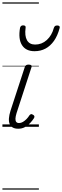

<svg xmlns="http://www.w3.org/2000/svg" viewBox="-20 -1050 515 1590"><path d="M131 16Q103 16 85.5 6Q68 -4 60 -23.5Q52 -43 54 -70.5Q56 -98 67 -133L185 -494Q190 -506 196.5 -510.5Q203 -515 218 -515Q232 -515 238.5 -509.5Q245 -504 241 -494L117 -113Q109 -87 108 -68.5Q107 -50 114.5 -40.5Q122 -31 138 -31Q154 -31 170 -40.5Q186 -50 200 -64.5Q214 -79 223 -94Q228 -101 235 -104Q242 -107 253 -100Q264 -94 265 -86.5Q266 -79 261 -71Q249 -52 230 -31.5Q211 -11 186.5 2.5Q162 16 131 16ZM266 -626Q194 -626 162 -676.5Q130 -727 146 -820Q149 -830 155 -835Q161 -840 172 -840Q184 -840 189 -834.5Q194 -829 192 -820Q183 -753 203.5 -717Q224 -681 271 -681Q326 -681 367.5 -718.5Q409 -756 426 -819Q430 -830 436 -834.5Q442 -839 454 -839Q466 -839 471.5 -833.5Q477 -828 474 -818Q457 -754 427 -711.5Q397 -669 356.5 -647.5Q316 -626 266 -626ZM0 510H302V520H0ZM0 -20H302V0H0ZM0 -505H302V-500H0ZM0 -1030H302V-1020H0Z"/></svg>

Font: Playwrite CO Guides
Style: Regular
Weight: 400
Designer: Veronika Burian, José Scaglione
Foundry: TypeTogether
Version: Version 1.003